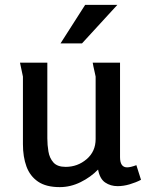

<svg xmlns="http://www.w3.org/2000/svg" viewBox="-20 -754 598 787"><path d="M174 -497V-187Q174 -160 178.5 -133Q183 -106 199 -88Q215 -70 249 -70Q298 -70 335 -101.5Q372 -133 372 -184V-440Q372 -441 369 -454Q366 -467 363 -481Q360 -495 360 -497H472V-110Q472 -68 501 -68Q515 -68 539 -77L558 -17Q537 -6 511.5 1.5Q486 9 462 9Q433 9 411 -6Q389 -21 382 -59Q352 -28 310.5 -7.5Q269 13 225 13Q169 13 136 -9.5Q103 -32 88.5 -71.5Q74 -111 74 -163V-440L62 -497ZM329 -734H461L316 -576H228Z"/></svg>

Font: Rosario SemiBold
Style: Regular
Weight: 600
Designer: Hector Gatti
Foundry: Omnibus Type
Version: Version 1.101; ttfautohint (v1.8.1.43-b0c9)